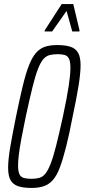

<svg xmlns="http://www.w3.org/2000/svg" viewBox="-20 -918 417 946"><path d="M136 8Q95 8 69.5 -0.5Q44 -9 32 -30.5Q20 -52 20 -91Q20 -132 30.5 -193.5Q41 -255 59 -344Q77 -432 92 -494Q107 -556 122.5 -595.5Q138 -635 157 -657Q176 -679 201 -687.5Q226 -696 262 -696Q302 -696 327.5 -687.5Q353 -679 365 -657.5Q377 -636 377 -597Q377 -557 367 -495Q357 -433 338 -344Q321 -255 305.5 -194Q290 -133 275 -93Q260 -53 240.5 -31Q221 -9 195.5 -0.5Q170 8 136 8ZM134 -37Q157 -37 173.5 -41.5Q190 -46 203 -61.5Q216 -77 229 -110Q242 -143 256.5 -200Q271 -257 290 -344Q310 -437 318.5 -494.5Q327 -552 327 -583Q327 -614 320 -628.5Q313 -643 299 -647Q285 -651 264 -651Q241 -651 224 -646.5Q207 -642 193.5 -626.5Q180 -611 167 -578Q154 -545 140 -488Q126 -431 107 -344Q94 -282 85.5 -236Q77 -190 73 -157.5Q69 -125 69 -104Q69 -73 76 -59Q83 -45 98 -41Q113 -37 134 -37ZM200 -763V-768L284 -898H341L372 -768L371 -763H336L308 -864L237 -763Z"/></svg>

Font: Saira UltraCondensed Light
Style: Italic
Weight: 300
Width: 1
Italic angle: -12°
Designer: Hector Gatti with collaboration of the Omnibus-Type team
Foundry: Omnibus-Type
Version: Version 1.101